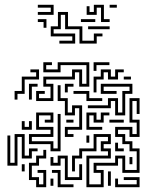

<svg xmlns="http://www.w3.org/2000/svg" viewBox="-20 -766 662 802"><path d="M131 -344V-386H167V-374H143V-356H191V-404H161V-446H281V-476H323V-416H341V-494H233V-464H161V-506H197V-494H173V-476H221V-506H353V-404H311V-464H293V-434H173V-416H203V-344ZM371 -470V-506H437V-494H383V-470ZM41 -350V-386H71V-446H131V-464H107V-476H143V-434H83V-374H53V-350ZM371 -380V-446H401V-476H443V-446H461V-476H497V-464H473V-434H431V-464H413V-434H383V-380ZM497 -434V-446H527V-434ZM101 -350V-416H137V-404H113V-350ZM251 -380V-416H287V-404H263V-380ZM461 -284V-344H443V-314H347V-326H431V-356H473V-296H491V-386H521V-404H413V-386H467V-374H401V-416H533V-374H503V-284ZM251 -194V-236H311V-314H293V-284H251V-344H221V-410H233V-356H263V-296H281V-326H323V-224H263V-206H287V-194ZM341 -344V-374H287V-386H353V-356H407V-344ZM341 16V-116H431V-134H401V-176H431V-194H383V-134H323V-104H293V-50H281V-116H311V-146H371V-206H443V-164H413V-146H443V-104H353V4H401V-44H371V-86H461V-116H503V-56H551V-134H521V-164H491V-194H461V-236H533V-206H551V-254H521V-356H563V-290H551V-344H533V-266H563V-194H521V-224H473V-206H503V-176H533V-146H563V-44H491V-104H473V-74H383V-56H413V16ZM191 -134V-164H101V-206H191V-224H131V-296H203V-254H167V-266H191V-284H143V-236H203V-194H113V-176H203V-146H221V-290H233V-134ZM341 -224V-296H383V-266H401V-296H437V-284H413V-254H371V-284H353V-236H407V-224ZM257 -254V-266H287V-254ZM437 -254V-266H497V-254ZM71 -224V-260H83V-236H101V-260H113V-224ZM11 -74V-200H23V-86H41V-206H83V-116H101V-146H137V-134H113V-104H71V-194H53V-74ZM341 -170V-200H353V-170ZM461 -134V-170H473V-146H497V-134ZM131 16V-14H101V-86H131V-116H161V-140H173V-104H143V-74H113V-26H143V4H161V-44H137V-56H173V16ZM251 -14V-104H233V-74H191V-110H203V-86H221V-116H263V-26H311V-80H323V-14ZM521 -80V-110H533V-80ZM71 -50V-80H83V-50ZM221 16V-44H197V-56H233V4H287V16ZM431 10V-50H443V10ZM461 16V-20H473V4H551V-14H497V-26H563V16ZM191 10V-20H203V10ZM138 -704V-716H192V-734H138V-746H204V-704ZM402 -674V-734H384V-704H342V-740H354V-716H372V-746H414V-686H438V-674ZM438 -734V-746H468V-734ZM228 -584V-596H282V-614H192V-656H222V-716H264V-656H324V-596H372V-626H408V-614H384V-584H312V-644H252V-704H234V-644H204V-626H294V-584ZM162 -650V-674H138V-686H174V-650ZM318 -674V-686H378V-674ZM348 -644V-656H438V-644Z"/></svg>

Font: Rubik Maze
Style: Regular
Weight: 400
Designer: Hubert and Fischer, NaN
Foundry: Hubert and Fischer, NaN
Version: Version 2.200